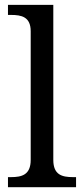

<svg xmlns="http://www.w3.org/2000/svg" viewBox="-20 -780 350 800"><path d="M25.9 -42H13.2V0H296.9V-42H284.2C237.8 -42 202.1 -51.8 202.1 -113.8V-759.8H13.2V-717.8H25.9C69.3 -717.8 107.9 -710 107.9 -649.9V-113.8C107.9 -51.3 70.8 -42 25.9 -42Z"/></svg>

Font: The Erased English
Style: Regular
Weight: 400
Designer: Monotype Design team + ligartures altered by 180 Amsterdam
Foundry: Monotype Imaging Inc.
Version: Version 1.030;Glyphs 3.1.2 (3151)